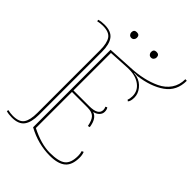

<svg xmlns="http://www.w3.org/2000/svg" viewBox="-238 -945 1076 1076"><g transform="rotate(45 300.0 -407.5)"><path d="M448 -512 440 -518Q446 -532 446 -551Q446 -593 412.5 -618.5Q379 -644 327 -644Q321 -644 315 -644L189 -637V-340H313Q385 -340 385 -381Q385 -392 380 -402L390 -407Q398 -397 398 -379.5Q398 -362 384.5 -349Q371 -336 352 -333Q391 -320 399 -259L387 -256Q380 -295 364 -311.5Q348 -328 312 -328H189V-42Q273 1 342.5 1Q412 1 439.5 -21Q467 -43 467 -99Q467 -117 462 -132L473 -137Q480 -120 480 -99Q480 -39 449 -13Q418 13 354 13Q261 13 175 -34V-648L322 -656Q426 -660 502 -696Q542 -715 565 -748.5Q588 -782 588 -828L600 -827Q600 -747 540 -704.5Q480 -662 384 -650Q377 -650 361 -651V-649Q375 -647 384 -645Q417 -636 438 -609.5Q459 -583 459 -553.5Q459 -524 448 -512ZM149 -605V-107Q149 -47 127 -17.5Q105 12 52 12Q25 12 7 6L9 -4Q31 1 49 1Q99 1 117 -25Q135 -51 135 -107V-605Q135 -661 117 -687Q99 -713 49 -713Q31 -713 9 -708L7 -718Q25 -724 52 -724Q105 -724 127 -694.5Q149 -665 149 -605ZM232 -800Q232 -791 226 -784Q220 -777 210 -777Q200 -777 194 -784Q188 -791 188 -800Q188 -822 210 -822Q232 -822 232 -800ZM388 -800Q388 -791 382 -784Q376 -777 366 -777Q356 -777 350 -784Q344 -791 344 -800Q344 -822 366 -822Q388 -822 388 -800Z"/></g></svg>

Font: Almendra Display
Style: Regular
Weight: 400
Designer: Ana Sanfelippo
Foundry: Ana Sanfelippo
Version: Version 1.004